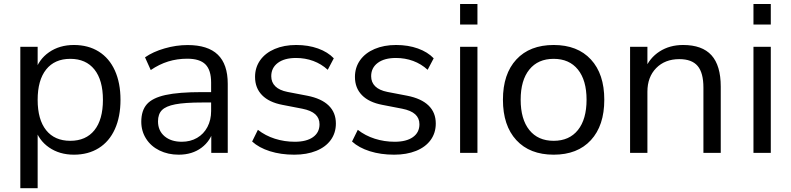

<svg xmlns="http://www.w3.org/2000/svg" viewBox="-20 -777 4020 976"><path d="M592.5 -269.5Q592.5 -183.7 564 -120.7Q535.5 -57.6 482 -24.2Q428.5 9.3 355.7 9.3Q282.6 9.3 229.3 -27.5Q176 -64.3 157.1 -128.4L171.4 -127.3V179.7H83.3V-539.1H171.4V-410.6H157.1Q176.3 -474.7 229.4 -511.5Q282.5 -548.3 355.7 -548.3Q428.5 -548.3 482 -514.9Q535.5 -481.4 564 -418.4Q592.5 -355.3 592.5 -269.5ZM171.4 -269.5Q171.4 -169.1 214.6 -115.1Q257.8 -61.2 337.3 -61.2Q416.7 -61.2 460 -115.1Q503.2 -169.1 503.2 -269.5Q503.2 -369.6 460 -423.8Q416.7 -477.9 337.3 -477.9Q257.8 -477.9 214.6 -423.8Q171.4 -369.6 171.4 -269.5Z M698.2 -158.1Q698.2 -214.7 726.5 -247.1Q754.8 -279.4 821.5 -294.1Q888.2 -308.8 1007.2 -308.8H1068.5V-256H1008.2Q919.4 -256 871.2 -246.7Q822.9 -237.4 803 -217Q783.2 -196.7 783.2 -160.2Q783.2 -112.7 816.3 -84.5Q849.5 -56.4 904.2 -56.4Q947.6 -56.4 981.6 -76Q1015.6 -95.7 1034.4 -131.4Q1053.2 -167.1 1053.2 -212.5V-357.2Q1053.2 -420.7 1024.4 -449.6Q995.6 -478.6 932 -478.6Q880.7 -478.6 835.1 -464.5Q789.4 -450.3 746.3 -420.9L717.2 -485.6Q757.7 -513.9 816.5 -530.9Q875.4 -548 933.8 -548Q1036.7 -548 1087.2 -499.1Q1137.7 -450.3 1137.7 -351V0H1054V-120.7H1066.4Q1051.4 -61.2 1004.1 -25.9Q956.8 9.3 888.5 9.3Q834.2 9.3 790.6 -12.1Q746.9 -33.6 722.6 -72Q698.2 -110.4 698.2 -158.1Z M1261.7 -57.6 1291 -117.1Q1329 -87.2 1377.4 -71.8Q1425.9 -56.4 1478.5 -56.4Q1538 -56.4 1571.1 -79.9Q1604.2 -103.4 1604.2 -145.4Q1604.2 -176.4 1582.8 -196Q1561.3 -215.6 1516.6 -224.4L1415.9 -243.9Q1347.7 -256.8 1312.1 -293.3Q1276.5 -329.7 1276.5 -386Q1276.5 -434.1 1302.7 -471Q1329 -507.9 1376.5 -528.1Q1424 -548.3 1485.5 -548.3Q1546.8 -548.3 1596.6 -530.5Q1646.4 -512.6 1676.8 -480.6L1646 -422.2Q1613.5 -452 1572.4 -467.2Q1531.4 -482.3 1484.7 -482.3Q1425.9 -482.3 1392.4 -457.3Q1358.9 -432.3 1358.9 -389.5Q1358.9 -358.6 1379.5 -338.3Q1400.1 -317.9 1441.7 -309.7L1541.6 -290.5Q1613.9 -276.4 1650.6 -240.7Q1687.4 -205.1 1687.4 -149.2Q1687.4 -101.2 1661.4 -65.4Q1635.4 -29.5 1587.3 -10.1Q1539.3 9.3 1475.8 9.3Q1407.6 9.3 1352 -8.3Q1296.4 -25.9 1261.7 -57.6Z M1769.5 -57.6 1798.8 -117.1Q1836.8 -87.2 1885.3 -71.8Q1933.7 -56.4 1986.3 -56.4Q2045.8 -56.4 2078.9 -79.9Q2112.1 -103.4 2112.1 -145.4Q2112.1 -176.4 2090.6 -196Q2069.1 -215.6 2024.4 -224.4L1923.7 -243.9Q1855.5 -256.8 1819.9 -293.3Q1784.3 -329.7 1784.3 -386Q1784.3 -434.1 1810.5 -471Q1836.8 -507.9 1884.3 -528.1Q1931.8 -548.3 1993.3 -548.3Q2054.6 -548.3 2104.4 -530.5Q2154.2 -512.6 2184.6 -480.6L2153.8 -422.2Q2121.3 -452 2080.3 -467.2Q2039.2 -482.3 1992.6 -482.3Q1933.7 -482.3 1900.2 -457.3Q1866.7 -432.3 1866.7 -389.5Q1866.7 -358.6 1887.3 -338.3Q1908 -317.9 1949.5 -309.7L2049.4 -290.5Q2121.7 -276.4 2158.4 -240.7Q2195.2 -205.1 2195.2 -149.2Q2195.2 -101.2 2169.2 -65.4Q2143.2 -29.5 2095.2 -10.1Q2047.1 9.3 1983.6 9.3Q1915.4 9.3 1859.8 -8.3Q1804.2 -25.9 1769.5 -57.6Z M2318.8 -756.6H2407V-652.3H2318.8ZM2318.8 -539.1H2407V0H2318.8Z M2536.6 -270.1Q2536.6 -401.1 2604.8 -474.7Q2673 -548.3 2794.6 -548.3Q2915.7 -548.3 2983.7 -474.7Q3051.8 -401.1 3051.8 -270.1Q3051.8 -138.5 2983.7 -64.6Q2915.7 9.3 2794.6 9.3Q2673 9.3 2604.8 -64.6Q2536.6 -138.5 2536.6 -270.1ZM2961.7 -270.3Q2961.7 -368.9 2917.8 -423.4Q2873.9 -477.9 2794.4 -477.9Q2714.8 -477.9 2670.8 -423.4Q2626.7 -368.9 2626.7 -270.3Q2626.7 -170.8 2670.8 -116Q2714.8 -61.2 2794.4 -61.2Q2873.9 -61.2 2917.8 -116Q2961.7 -170.8 2961.7 -270.3Z M3182.9 -539.1H3271V-424H3258.1Q3281.6 -482.3 3332.8 -515.3Q3384 -548.3 3452.5 -548.3Q3549.4 -548.3 3596.6 -496.2Q3643.8 -444 3643.8 -336.7V0H3555.7V-331.7Q3555.7 -407 3526.3 -441.7Q3496.9 -476.4 3433.3 -476.4Q3360.2 -476.4 3315.6 -430.9Q3271 -385.4 3271 -310.7V0H3182.9Z M3810.1 -756.6H3898.2V-652.3H3810.1ZM3810.1 -539.1H3898.2V0H3810.1Z"/></svg>

Font: Min Sans VF VF
Style: Regular
Weight: 400
Designer: Jinseong-Kim, NotoSansCJK, Nunito
Foundry: Jinseong-Kim
Version: Version 1.420;Glyphs 3.1.2 (3151)